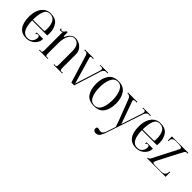

<svg xmlns="http://www.w3.org/2000/svg" viewBox="147 -1470 2716 2716"><g transform="rotate(45 1504.5 -112.0)"><path d="M40 -239Q40 -303 60 -359.5Q80 -416 122.5 -451.5Q165 -487 227 -487Q328 -487 371 -425.5Q414 -364 414 -278Q414 -263 412 -239L411 -230H110Q114 -6 235 -6Q289 -6 315 -39Q341 -72 341 -114Q341 -131 332.5 -139Q324 -147 311 -147Q301 -147 293.5 -141.5Q286 -136 286 -128H277V-155H404Q407 -117 385.5 -79Q364 -41 323 -16Q282 9 229 10Q134 10 87 -53.5Q40 -117 40 -239ZM344 -266Q345 -277 345 -299Q345 -375 317 -425Q289 -475 223 -475Q159 -475 135 -412Q111 -349 110 -245H318Q336 -245 339.5 -248.5Q343 -252 344 -266Z M915 -10Q923 -10 940 -15V0H770V-15Q787 -10 795 -10Q811 -10 815.5 -22Q820 -34 820 -60V-328Q820 -397 791.5 -436Q763 -475 717 -475Q673 -475 646.5 -440.5Q620 -406 609.5 -359Q599 -312 599 -269V-60Q599 -34 603.5 -22Q608 -10 624 -10Q632 -10 649 -15V0H479V-15Q496 -10 504 -10Q522 -10 527 -22.5Q532 -35 532 -60V-415Q517 -410 500 -410Q493 -410 479 -412V-439H488Q488 -432 495.5 -427Q503 -422 513 -422Q527 -422 538 -433Q549 -444 565 -467H583L584 -386H598Q616 -431 647.5 -459.5Q679 -488 726 -488Q764 -488 801.5 -468.5Q839 -449 863 -412.5Q887 -376 887 -328V-60Q887 -35 892 -22.5Q897 -10 915 -10Z M1393 -467V-452Q1382 -456 1371 -456Q1347 -456 1330.5 -440.5Q1314 -425 1309 -409L1180 0H1124L1002 -401Q990 -455 952 -455Q941 -455 930 -452V-467H1105V-452Q1090 -455 1080 -455Q1067 -455 1060.5 -450Q1054 -445 1054 -437Q1054 -434 1056 -428L1172 -28L1293 -409Q1296 -420 1296 -429Q1296 -457 1267 -457Q1254 -457 1240 -452V-467Z M1383 -239Q1383 -344 1430 -415.5Q1477 -487 1582 -487Q1687 -487 1734.5 -415.5Q1782 -344 1782 -239Q1782 -125 1735 -57.5Q1688 10 1582 10Q1476 10 1429.5 -57.5Q1383 -125 1383 -239ZM1712 -239Q1712 -338 1680 -406.5Q1648 -475 1582 -475Q1516 -475 1484.5 -406.5Q1453 -338 1453 -239Q1453 -133 1484 -67.5Q1515 -2 1582 -2Q1650 -2 1681 -67.5Q1712 -133 1712 -239Z M1872 264Q1850 264 1836.5 253Q1823 242 1823 222Q1823 187 1845 187Q1854 187 1871 192Q1891 198 1904 198Q1927 198 1943 179Q1959 160 1967 134L2012 -1Q2005 -27 1971.5 -115.5Q1938 -204 1931 -221Q1877 -358 1862 -401Q1842 -454 1805 -454Q1800 -454 1792 -452V-467H1978V-452Q1963 -455 1952 -455Q1932 -455 1922 -446.5Q1912 -438 1917 -428L1959 -310Q2005 -176 2039 -85L2146 -409Q2149 -420 2149 -429Q2149 -457 2120 -457Q2107 -457 2093 -452V-467H2246V-452Q2235 -456 2223 -456Q2199 -456 2183.5 -441Q2168 -426 2162 -409L1980 135Q1961 192 1941.5 224.5Q1922 257 1891 262Q1877 264 1872 264Z M2236 -239Q2236 -303 2256 -359.5Q2276 -416 2318.5 -451.5Q2361 -487 2423 -487Q2524 -487 2567 -425.5Q2610 -364 2610 -278Q2610 -263 2608 -239L2607 -230H2306Q2310 -6 2431 -6Q2485 -6 2511 -39Q2537 -72 2537 -114Q2537 -131 2528.5 -139Q2520 -147 2507 -147Q2497 -147 2489.5 -141.5Q2482 -136 2482 -128H2473V-155H2600Q2603 -117 2581.5 -79Q2560 -41 2519 -16Q2478 9 2425 10Q2330 10 2283 -53.5Q2236 -117 2236 -239ZM2540 -266Q2541 -277 2541 -299Q2541 -375 2513 -425Q2485 -475 2419 -475Q2355 -475 2331 -412Q2307 -349 2306 -245H2514Q2532 -245 2535.5 -248.5Q2539 -252 2540 -266Z M2706 -90 2716 -110Q2737 -150 2771 -218Q2829 -331 2853 -376Q2863 -395 2870 -410Q2877 -425 2877 -434Q2877 -449 2852 -454.5Q2827 -460 2760 -460Q2722 -460 2704.5 -446.5Q2687 -433 2684 -419Q2681 -405 2681 -385H2669L2668 -467H2999V-452Q2989 -454 2984 -454Q2956 -454 2941 -422L2875 -297Q2854 -255 2826.5 -202.5Q2799 -150 2766 -86Q2744 -44 2744 -30Q2744 -16 2762.5 -12Q2781 -8 2834 -8H2907Q2953 -8 2974.5 -27.5Q2996 -47 2996 -93H3009V0H2640V-15Q2659 -10 2674.5 -32Q2690 -54 2706 -90Z"/></g></svg>

Font: Viaoda Libre
Style: Regular
Weight: 400
Designer: Gydient
Version: Version 2.000